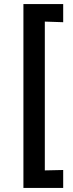

<svg xmlns="http://www.w3.org/2000/svg" viewBox="-20 -807 364 951"><path d="M96 124V-787H293V-697L202 -700V37L293 35V124Z"/></svg>

Font: Ruda
Style: Bold
Weight: 700
Designer: Mariela Monsalve and Angelina Sanchez
Foundry: Mariela Monsalve and Angelina Sanchez
Version: Version 2.000